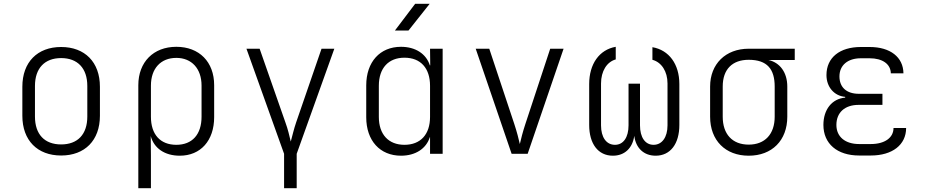

<svg xmlns="http://www.w3.org/2000/svg" viewBox="-20 -805 4840 1005"><path d="M300 9C424 9 503 -70 503 -199V-351C503 -480 424 -559 300 -559C176 -559 97 -480 97 -351V-199C97 -70 176 9 300 9ZM300 -49C214 -49 163 -101 163 -195V-355C163 -448 214 -501 300 -501C386 -501 437 -448 437 -355V-195C437 -101 386 -49 300 -49Z M704 180H770V8L769 -93C786 -29 842 10 921 10C1030 10 1101 -69 1101 -192V-359C1101 -481 1023 -560 903 -560C783 -560 704 -480 704 -359ZM903 -47C819 -47 770 -101 770 -194V-357C770 -446 821 -502 903 -502C983 -502 1035 -446 1035 -357V-194C1035 -101 986 -47 903 -47Z M1467 180H1533V0L1730 -550H1663L1530 -164C1518 -129 1510 -93 1502 -64C1495 -93 1487 -129 1474 -164L1339 -550H1270L1467 0Z M2047 -645H2118L2229 -785H2153ZM2079 10C2155 10 2211 -27 2230 -87H2231V0H2297V-550H2231L2232 -463H2230C2211 -523 2155 -560 2079 -560C1969 -560 1897 -481 1897 -358V-191C1897 -69 1969 10 2079 10ZM2097 -47C2014 -47 1963 -101 1963 -193V-356C1963 -449 2014 -503 2097 -503C2182 -503 2231 -448 2231 -356V-193C2231 -101 2181 -47 2097 -47Z M2658 0H2742L2930 -550H2860L2730 -156C2717 -117 2706 -74 2701 -51C2696 -74 2685 -117 2672 -156L2541 -550H2470Z M3188 10C3250 10 3291 -30 3300 -94C3308 -30 3350 10 3412 10C3489 10 3536 -52 3536 -151V-365C3536 -469 3482 -543 3395 -558V-492C3443 -479 3474 -431 3474 -368V-149C3474 -86 3445 -47 3401 -47C3357 -47 3330 -86 3330 -149V-367H3270V-149C3270 -86 3243 -47 3199 -47C3154 -47 3126 -86 3126 -149V-368C3126 -432 3156 -481 3203 -494V-560C3117 -545 3064 -470 3064 -365V-151C3064 -52 3111 10 3188 10Z M3899 10C4021 10 4101 -70 4101 -194V-352C4101 -426 4062 -478 4002 -491H4140V-550H3899C3778 -550 3697 -470 3697 -352V-194C3697 -70 3777 10 3899 10ZM3899 -48C3813 -48 3763 -103 3763 -194V-352C3763 -443 3814 -492 3899 -492C3996 -492 4035 -443 4035 -352V-194C4035 -103 3984 -48 3899 -48Z M4538 9C4651 9 4723 -47 4723 -135H4657C4657 -84 4611 -51 4538 -51H4477C4404 -51 4358 -89 4358 -151C4358 -216 4402 -256 4474 -256H4599V-314H4476C4410 -314 4374 -349 4374 -405C4374 -463 4417 -500 4486 -500H4532C4599 -500 4642 -470 4643 -421H4709C4708 -506 4640 -559 4532 -559H4486C4376 -559 4306 -504 4306 -412C4306 -350 4346 -303 4404 -298V-294C4334 -288 4290 -231 4290 -151C4290 -53 4362 9 4477 9Z"/></svg>

Font: JetBrains Mono ExtraLight
Style: Regular
Weight: 240
Monospace: yes
Designer: Philipp Nurullin, Konstantin Bulenkov
Foundry: JetBrains
Version: Version 2.305